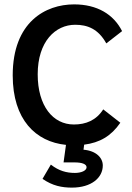

<svg xmlns="http://www.w3.org/2000/svg" viewBox="-20 -652 603 876"><path d="M308 204C397 204 449 159 449 103C449 68 419 36 361 31L364 8C435 -1 487 -31 529 -92L451 -153C419 -103 372 -84 317 -84C222 -84 152 -168 152 -313C152 -463 233 -539 323 -539C378 -539 428 -521 465 -454L537 -510C498 -587 423 -632 318 -632C188 -632 38 -552 38 -308C38 -106 143 -5 281 9L270 89H321C352 89 375 96 375 111C375 127 350 137 322 137C284 137 249 128 212 99L174 164C220 196 263 204 308 204Z"/></svg>

Font: Inconsolata SemiExpanded
Style: Bold
Weight: 700
Width: 6
Monospace: yes
Designer: Raph Levien, Cyreal, Brenton Simpson
Foundry: Raph Levien, Cyreal, Google
Version: Version 3.100